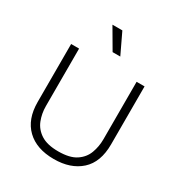

<svg xmlns="http://www.w3.org/2000/svg" viewBox="-206 -1035 1118 1191"><g transform="rotate(30 353.0 -440.0)"><path d="M353 12Q229 12 159.5 -55Q90 -122 90 -245V-660H147V-248Q147 -195 165.5 -148Q184 -101 229 -72Q274 -43 353 -43Q435 -43 479.5 -72.5Q524 -102 541.5 -149Q559 -196 559 -248V-660H616V-245Q616 -117 544.5 -52.5Q473 12 353 12ZM338 -745 252 -892H323L393 -745Z"/></g></svg>

Font: Bricolage Grotesque 10pt ExtraLight
Style: Regular
Weight: 200
Designer: Mathieu Triay
Foundry: Atelier Triay
Version: Version 1.000; ttfautohint (v1.8.4.7-5d5b);gftools[0.9.32]